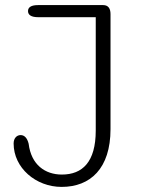

<svg xmlns="http://www.w3.org/2000/svg" viewBox="-20 -496 659 754"><path d="M90 -452.5C90 -437.5 102.5 -428.5 129.5 -428.5H356V16.5C356 140.5 303.5 189.5 223 189.5C157 189.5 102.5 151 92.5 68.5C87 46 76 34.5 61 34.5C46 34.5 33.5 46.5 33.5 67.5C33.5 163 120.5 238 222 238C334.5 238 414 166 414 11V-440.5C414 -463.5 404.5 -476 385 -476H129.5C102.5 -476 90 -467.5 90 -452.5Z"/></svg>

Font: RTM Light Light
Style: Regular
Weight: 300
Designer: after Tyler Finck
Foundry: An Endless Supply
Version: Version 1.000;Glyphs 3.2.1 (3258)